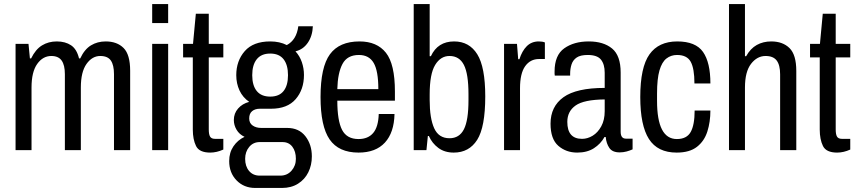

<svg xmlns="http://www.w3.org/2000/svg" viewBox="-20 -743 4245 950"><path d="M57 0V-526H121L128 -454H134Q156 -499 188 -518.5Q220 -538 261 -538Q303 -538 331.5 -519Q360 -500 371 -454H377Q398 -499 430 -518.5Q462 -538 503 -538Q559 -538 591.5 -505.5Q624 -473 624 -393V0H544V-376Q544 -421 528.5 -443.5Q513 -466 476 -466Q436 -466 408 -426.5Q380 -387 380 -310V0H301V-376Q301 -421 285 -443.5Q269 -466 234 -466Q192 -466 164 -426.5Q136 -387 136 -310V0Z M733 -629V-723H812V-629ZM733 0V-526H812V0Z M1020 12Q966 12 950 -20.5Q934 -53 934 -102V-459H886V-526H935L949 -675H1013V-526H1085V-459H1013V-102Q1013 -78 1019.5 -67Q1026 -56 1044 -56H1085V-3Q1052 12 1020 12Z M1243 187Q1187 187 1150.5 149.5Q1114 112 1114 54Q1114 12 1135 -19Q1156 -50 1190 -66Q1164 -78 1150.5 -101Q1137 -124 1137 -149Q1137 -182 1158 -206Q1179 -230 1213 -239Q1181 -261 1165 -295.5Q1149 -330 1149 -371Q1149 -442 1191 -490Q1233 -538 1317 -538Q1364 -538 1399 -520Q1447 -545 1456 -613H1528Q1526 -565 1503 -531.5Q1480 -498 1442 -489Q1463 -466 1473.5 -435.5Q1484 -405 1484 -372Q1484 -300 1443 -252.5Q1402 -205 1321 -205H1266Q1242 -205 1227.5 -193Q1213 -181 1213 -157Q1213 -134 1230 -122Q1247 -110 1273 -110H1401Q1459 -110 1491 -69Q1523 -28 1523 31Q1523 74 1505.5 109.5Q1488 145 1454.5 166Q1421 187 1375 187ZM1317 -265Q1361 -265 1383 -292.5Q1405 -320 1405 -371Q1405 -422 1383 -450Q1361 -478 1317 -478Q1273 -478 1250.5 -450Q1228 -422 1228 -371Q1228 -320 1250.5 -292.5Q1273 -265 1317 -265ZM1265 126H1367Q1401 126 1422.5 101.5Q1444 77 1444 43Q1444 6 1426.5 -17Q1409 -40 1378 -40H1265Q1233 -40 1213 -16Q1193 8 1193 43Q1193 80 1212.5 103Q1232 126 1265 126Z M1754 12Q1656 12 1611 -53Q1566 -118 1566 -263Q1566 -411 1612.5 -474.5Q1659 -538 1759 -538Q1845 -538 1889.5 -482Q1934 -426 1934 -290V-245H1649Q1649 -146 1672.5 -100.5Q1696 -55 1754 -55Q1801 -55 1826.5 -85Q1852 -115 1854 -179H1932Q1930 -87 1884.5 -37.5Q1839 12 1754 12ZM1649 -302H1852Q1852 -392 1829 -431.5Q1806 -471 1756 -471Q1698 -471 1674.5 -426.5Q1651 -382 1649 -302Z M2225 12Q2180 12 2149 -11Q2118 -34 2102 -70H2097L2090 0H2027V-723H2106V-465H2112Q2146 -538 2227 -538Q2302 -538 2341.5 -474.5Q2381 -411 2381 -266Q2381 -114 2341 -51Q2301 12 2225 12ZM2204 -59Q2253 -59 2275.5 -103.5Q2298 -148 2298 -247V-277Q2298 -377 2275.5 -421.5Q2253 -466 2204 -466Q2160 -466 2133 -421.5Q2106 -377 2106 -276V-248Q2106 -157 2128.5 -108Q2151 -59 2204 -59Z M2474 0V-526H2538L2544 -450H2550Q2563 -491 2586.5 -514.5Q2610 -538 2646 -538Q2664 -538 2676 -533V-451H2647Q2604 -451 2578.5 -415.5Q2553 -380 2553 -306V0Z M2836 12Q2781 12 2742.5 -21.5Q2704 -55 2704 -131Q2704 -216 2768 -262Q2832 -308 2972 -308V-383Q2972 -425 2953.5 -448Q2935 -471 2888 -471Q2852 -471 2833.5 -458.5Q2815 -446 2808 -424.5Q2801 -403 2801 -378V-369H2725Q2724 -373 2724 -378Q2724 -383 2724 -389Q2724 -470 2772 -504Q2820 -538 2893 -538Q2966 -538 3008.5 -503Q3051 -468 3051 -384V-91Q3051 -57 3077 -57H3110V-4Q3097 2 3080.5 6.5Q3064 11 3046 11Q3010 11 2995 -11Q2980 -33 2977 -65H2971Q2952 -31 2918.5 -9.5Q2885 12 2836 12ZM2860 -56Q2887 -56 2912.5 -71.5Q2938 -87 2955 -118Q2972 -149 2972 -193V-251Q2869 -250 2828 -221Q2787 -192 2787 -140Q2787 -56 2860 -56Z M3328 12Q3234 12 3191 -55Q3148 -122 3148 -263Q3148 -410 3193.5 -474Q3239 -538 3331 -538Q3422 -538 3458.5 -486Q3495 -434 3495 -330H3416Q3416 -404 3397.5 -437.5Q3379 -471 3330 -471Q3300 -471 3277.5 -453.5Q3255 -436 3243 -394.5Q3231 -353 3231 -280V-244Q3231 -55 3329 -55Q3378 -55 3397.5 -90Q3417 -125 3417 -196H3495Q3495 -140 3480 -92.5Q3465 -45 3428.5 -16.5Q3392 12 3328 12Z M3587 0V-723H3666V-465H3672Q3693 -503 3724.5 -520.5Q3756 -538 3796 -538Q3853 -538 3886.5 -505Q3920 -472 3920 -392V0H3840V-375Q3840 -421 3823 -443.5Q3806 -466 3768 -466Q3726 -466 3696 -427Q3666 -388 3666 -310V0Z M4122 12Q4068 12 4052 -20.5Q4036 -53 4036 -102V-459H3988V-526H4037L4051 -675H4115V-526H4187V-459H4115V-102Q4115 -78 4121.5 -67Q4128 -56 4146 -56H4187V-3Q4154 12 4122 12Z"/></svg>

Font: Archivo Condensed
Style: Regular
Weight: 400
Width: 3
Designer: Hector Gatti
Foundry: Omnibus-Type
Version: Version 2.001; ttfautohint (v1.8.3)